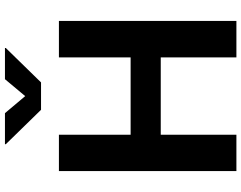

<svg xmlns="http://www.w3.org/2000/svg" viewBox="-121 -868 989 787"><g transform="rotate(-90 373.5 -474.5)"><path d="M65.9 0V-727.5H214.8V-433.6H531.7V-727.5H681.2V0H531.7V-310.1H214.8V0ZM303.2 -948.7 373 -865.7 442.4 -948.7H570.3V-945.3L429.2 -800.8H316.9L175.8 -945.3V-948.7Z"/></g></svg>

Font: Inter
Style: Bold
Weight: 700
Designer: Rasmus Andersson
Foundry: rsms
Version: Version 4.001;git-9221beed3